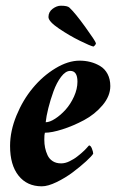

<svg xmlns="http://www.w3.org/2000/svg" viewBox="-20 -653 425 679"><path d="M310.5 -488.3Q299.3 -490.7 262.5 -508.8Q225.6 -526.9 188.5 -552Q151.4 -577.1 151.4 -592.8Q151.4 -610.8 166 -621.8Q180.7 -632.8 195.3 -632.8Q218.8 -632.8 225.6 -626Q245.6 -607.4 281.2 -558.1Q316.9 -508.8 319.3 -500Q318.4 -493.7 310.5 -488.3ZM261.7 -438.5Q281.7 -438.5 299.8 -433.8Q317.9 -429.2 334.2 -419.4Q350.6 -409.7 360.4 -391.4Q370.1 -373 370.1 -348.6Q370.1 -313.5 342.8 -281Q315.4 -248.5 276.9 -228Q238.3 -207.5 200.7 -195.6Q163.1 -183.6 138.7 -183.6Q136.7 -177.7 136.7 -159.2Q136.7 -144 139.4 -130.6Q142.1 -117.2 148.2 -104Q154.3 -90.8 166.5 -83Q178.7 -75.2 196.3 -75.2Q203.1 -75.2 210.9 -77.1Q218.8 -79.1 226.1 -82.8Q233.4 -86.4 240.7 -90.8Q248 -95.2 254.6 -100.6Q261.2 -106 267.1 -110.8Q272.9 -115.7 278.1 -120.8Q283.2 -126 286.4 -129.4Q289.6 -132.8 292 -135.7L294.9 -138.7Q300.8 -138.7 305.2 -127.2Q309.6 -115.7 309.6 -109.4Q304.2 -100.6 283.9 -82Q263.7 -63.5 237.3 -43.7Q210.9 -23.9 180.2 -9Q149.4 5.9 127.9 5.9Q75.7 5.9 45.7 -31.7Q15.6 -69.3 15.6 -136.7Q15.6 -189.5 38.3 -244.6Q61 -299.8 96.2 -342Q131.3 -384.3 176 -411.4Q220.7 -438.5 261.7 -438.5ZM141.6 -220.7Q155.8 -220.7 175 -233.2Q194.3 -245.6 211.9 -265.1Q229.5 -284.7 241.7 -311.5Q253.9 -338.4 253.9 -364.3Q253.9 -402.3 228.5 -402.3Q211.9 -402.3 196 -381.3Q180.2 -360.4 169.2 -330.1Q158.2 -299.8 150.9 -270.5Q143.6 -241.2 141.6 -220.7Z"/></svg>

Font: Crimson
Style: BoldItalic
Weight: 700
Italic angle: -11°
Version: Version 0.8